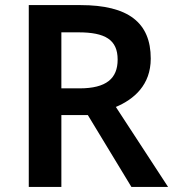

<svg xmlns="http://www.w3.org/2000/svg" viewBox="-20 -800 686 754"><path d="M296 -780H93V-66H221V-348H325L496 -66H640L435 -380C506 -410 572 -466 572 -570C572 -711 484 -780 296 -780ZM288 -673C393 -673 442 -644 442 -566C442 -492 398 -453 292 -453H221V-673Z"/></svg>

Font: Noto Sans Malayalam UI SemiBold
Style: Regular
Weight: 600
Designer: Jelle Bosma - Monotype Design Team
Foundry: Monotype Imaging Inc.
Version: Version 2.104